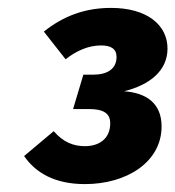

<svg xmlns="http://www.w3.org/2000/svg" viewBox="-20 -773 444 486"><path d="M261 -753C196 -753 141 -733 91 -693L146 -623C173 -644 203 -658 236 -658C261 -658 275 -649 275 -629C275 -598 251 -584 216 -584H191L165 -497H205C242 -497 259 -486 259 -461C259 -421 230 -403 195 -403C166 -403 140 -413 116 -441L41 -378C70 -336 118 -307 195 -307C301 -307 389 -363 389 -453C389 -512 350 -538 294 -542C359 -558 404 -594 404 -650C404 -710 352 -753 261 -753Z"/></svg>

Font: Fira Sans ExtraBold
Style: Italic
Weight: 800
Italic angle: -8°
Designer: bBox Type GmbH & Carrois Corporate GbR & Edenspiekermann AG
Foundry: bBox Type GmbH & Carrois Corporate GbR & Edenspiekermann AG
Version: Version 4.301;PS 004.301;hotconv 1.0.88;makeotf.lib2.5.64775